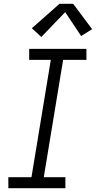

<svg xmlns="http://www.w3.org/2000/svg" viewBox="-20 -993 506 1013"><path d="M24 0V-58H146L248 -677H134V-735H436V-677H313L211 -58H325V0ZM198 -798 148 -844 294 -973H366L466 -839L408 -803L324 -929Z"/></svg>

Font: Iosevka Etoile Light Oblique
Style: Regular
Weight: 300
Italic angle: -9°
Designer: Belleve Invis
Foundry: Belleve Invis
Version: Version 15.5.2; ttfautohint (v1.8.4)